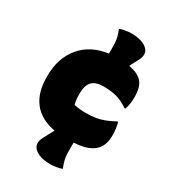

<svg xmlns="http://www.w3.org/2000/svg" viewBox="-220 -930 1040 1161"><g transform="rotate(30 300.0 -349.5)"><path d="M399 102Q382 109 358.5 112.5Q335 116 321 116Q244 116 208.5 84Q173 52 201 0Q211 -18 220.5 -36.5Q230 -55 240 -73Q138 -92 87.5 -157Q37 -222 37 -329V-339Q37 -463 104.5 -544Q172 -625 292 -641V-693Q292 -726 286 -751.5Q280 -777 269 -801Q286 -808 309.5 -811.5Q333 -815 347 -815Q424 -815 459.5 -783.5Q495 -752 467 -699Q459 -684 451 -668.5Q443 -653 435 -638Q495 -628 526 -597Q558 -565 558 -489Q558 -469 555 -446Q552 -423 544 -402H538Q492 -434 451 -443.5Q410 -453 364 -453Q309 -453 284 -426.5Q259 -400 259 -346V-338Q259 -319 261 -301.5Q263 -284 267 -268Q287 -264 307 -262Q327 -260 349 -260Q387 -260 416 -264.5Q445 -269 474.5 -280Q504 -291 541 -311H547Q558 -267 558 -225Q558 -187 549 -161.5Q540 -136 520 -116Q500 -96 465 -83.5Q430 -71 376 -68V-6Q376 27 382.5 52.5Q389 78 399 102Z"/></g></svg>

Font: Recursive Sn Csl St XBk
Style: Regular
Weight: 1000
Version: Version 1.079;hotconv 1.0.112;makeotfexe 2.5.65598; ttfautoh